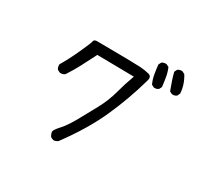

<svg xmlns="http://www.w3.org/2000/svg" viewBox="-165 -979 1329 1262"><g transform="rotate(30 500.0 -347.5)"><path d="M376 60.5Q360.4 58.6 348.6 48.8Q338.9 33.2 336.9 15.6Q338.9 0 372.1 -36.1Q405.3 -72.3 444.3 -142.1Q483.4 -211.9 520.5 -281.2Q557.6 -350.6 577.1 -423.8Q596.7 -497.1 622.1 -565.4L342.8 -569.3Q309.6 -502.9 283.2 -453.1Q256.8 -403.3 224.6 -354.5Q209 -342.8 187.5 -344.7L168 -354.5Q156.2 -370.1 158.2 -391.6Q193.4 -450.2 231 -532.2Q268.6 -614.3 271.5 -630.9Q274.4 -647.5 299.8 -646.5Q583 -644.5 624 -641.6Q665 -638.7 694.8 -630.9Q724.6 -623 711.9 -585Q667 -424.8 598.6 -272.5Q530.3 -120.1 405.3 48.8Q391.6 58.6 376 60.5ZM771.5 -569.3 752 -579.1Q737.3 -611.3 731.4 -645.5Q725.6 -679.7 721.7 -714.8L731.4 -734.4Q745.1 -746.1 767.6 -744.1L787.1 -734.4Q800.8 -703.1 806.6 -668.9Q812.5 -634.8 816.4 -598.6L806.6 -579.1Q793 -567.4 771.5 -569.3ZM896.5 -590.8 877 -600.6Q865.2 -632.8 854.5 -663.1Q843.8 -693.4 835.9 -726.6L845.7 -746.1Q859.4 -757.8 880.9 -755.9L900.4 -746.1Q918 -718.8 928.7 -687.5Q939.5 -656.2 941.4 -621.1L931.6 -600.6Q918 -588.9 896.5 -590.8Z"/></g></svg>

Font: NaikaiFont
Style: Regular
Weight: 400
Version: Version 1.67